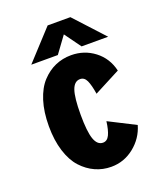

<svg xmlns="http://www.w3.org/2000/svg" viewBox="-129 -752 707 846"><g transform="rotate(-20 225.0 -329.0)"><path d="M429.5 -532.5H305L249.5 -609L193.5 -532.5H69L196 -670.5H302.5ZM419 -122.5Q402.5 -65 355 -27Q307.5 11 247.5 11Q208 11 173 -4.8Q138 -20.5 109.8 -51.2Q81.5 -82 65.2 -133.5Q49 -185 49 -251Q49 -318 65.2 -369.2Q81.5 -420.5 109.8 -451Q138 -481.5 172.8 -496.8Q207.5 -512 247.5 -512Q309 -512 356.5 -475.8Q404 -439.5 418.5 -378L295.5 -314Q289 -356 279 -377.8Q269 -399.5 249 -399.5Q222 -399.5 210 -365.2Q198 -331 198 -251Q198 -172 210.2 -136.8Q222.5 -101.5 249 -101.5Q269 -101.5 279.5 -123.5Q290 -145.5 295 -185.5Z"/></g></svg>

Font: League Mono Condensed
Style: Bold
Weight: 700
Width: 1
Designer: Tyler Finck
Foundry: The League of Moveable Type / Tyler Finck
Version: Version 2.210